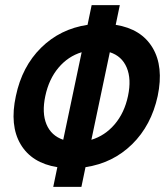

<svg xmlns="http://www.w3.org/2000/svg" viewBox="-20 -730 644 750"><path d="M188 0 204 -77Q104 -93 60.5 -166.5Q17 -240 42 -355Q66 -470 140.5 -543.5Q215 -617 322 -633L338 -710H448L432 -633Q532 -617 576 -543.5Q620 -470 596 -355Q571 -240 496 -166.5Q421 -93 314 -77L298 0ZM480 -355Q494 -421 475 -466Q456 -511 409 -526L337 -184Q390 -200 428 -244.5Q466 -289 480 -355ZM157 -355Q143 -289 161.5 -244.5Q180 -200 227 -184L299 -526Q246 -510 208.5 -465.5Q171 -421 157 -355Z"/></svg>

Font: Geist Mono SemiBold
Style: Italic
Weight: 600
Italic angle: -12°
Monospace: yes
Designer: Basement.studio, Andrés Briganti, Mateo Zaragoza
Foundry: Basement.studio, Vercel, Andrés Briganti, Guido Ferreyra, Mateo Zaragoza
Version: Version 1.500; ttfautohint (v1.8.4.7-5d5b)